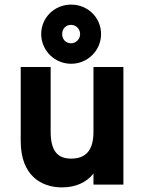

<svg xmlns="http://www.w3.org/2000/svg" viewBox="-20 -802 631 834"><path d="M289 -525C361 -525 419 -583 419 -654C419 -726 361 -782 289 -782C217 -782 159 -726 159 -654C159 -583 217 -525 289 -525ZM289 -614C266 -614 250 -631 250 -654C250 -677 266 -694 289 -694C309 -694 328 -677 328 -654C328 -631 309 -614 289 -614ZM386 0H516V-511H386V-229C386 -147 351 -113 289 -113C228 -113 200 -149 200 -231V-511H70V-189C70 -37 162 12 249 12C308 12 355 -9 386 -48Z"/></svg>

Font: Overpass ExtraBold
Style: Regular
Weight: 800
Designer: Delve Withrington, Thomas Jockin
Foundry: Delve Fonts
Version: Version 3.000;DELV;Overpass